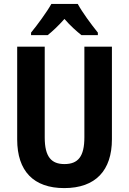

<svg xmlns="http://www.w3.org/2000/svg" viewBox="-20 -953 660 983"><path d="M378 -933H243C221 -893 171 -825 139 -786V-773H224C248 -792 279 -821 310 -856C340 -821 371 -794 397 -773H481V-786C445 -831 402 -889 378 -933ZM553 -240V-714H412V-250C412 -152 380 -113 310 -113C243 -113 209 -150 209 -249V-714H68V-239C68 -77 152 10 309 10C470 10 553 -81 553 -240Z"/></svg>

Font: Noto Sans Devanagari UI Condensed
Style: Bold
Weight: 700
Width: 3
Designer: Jelle Bosma - Monotype Design Team
Foundry: Monotype Imaging Inc.
Version: Version 2.004